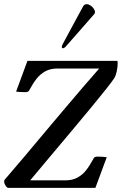

<svg xmlns="http://www.w3.org/2000/svg" viewBox="-26 -913 592 933"><path d="M52.2 -467.8Q67.4 -465.3 98.1 -465.3Q110.8 -465.3 115.2 -472.7Q134.3 -508.3 152.1 -530.8Q169.9 -553.2 194.6 -566.7Q219.2 -580.1 252.9 -580.1H456.1Q375.5 -488.3 292.7 -390.1Q210 -292 194.8 -273.9Q84.5 -141.6 -3.4 -39.6Q-5.9 -36.1 -5.9 -31.7Q-5.9 -22 1 -11Q7.8 0 15.1 0H437.5L492.7 -148.9Q474.6 -151.9 446.8 -151.9Q433.6 -151.9 429.7 -144.5Q410.2 -108.4 392.6 -85.9Q375 -63.5 350.3 -50Q325.7 -36.6 291.5 -36.6H120.6Q128.4 -46.4 201.2 -132.8Q330.1 -285.6 419.7 -394Q509.3 -502.4 529.3 -533.2Q536.6 -544.4 541.3 -566.4Q545.9 -588.4 545.9 -604.5Q545.9 -611.3 544.4 -617.2H107.4ZM395.5 -892.6Q389.2 -892.6 384.8 -889.9Q380.4 -887.2 377 -880.4Q356.9 -842.8 350.1 -831.1L275.9 -693.4Q274.4 -687.5 274.4 -685.1Q274.4 -681.6 276.1 -679.9Q277.8 -678.2 279.8 -678.2Q281.2 -678.2 285.2 -680.2Q289.1 -682.1 292.5 -685.5Q307.1 -701.7 323.2 -720.5Q339.4 -739.3 353.5 -754.9Q410.2 -820.8 431.6 -844.2Q434.1 -846.7 434.8 -848.9Q435.5 -851.1 435.5 -854.5Q435.5 -862.3 429.2 -871.3Q422.9 -880.4 413.6 -886.5Q404.3 -892.6 395.5 -892.6Z"/></svg>

Font: Radley
Style: Italic
Weight: 400
Italic angle: -12°
Designer: Vernon Adams
Foundry: Vernon Adams
Version: Version 1.003; ttfautohint (v1.6)